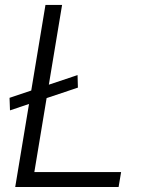

<svg xmlns="http://www.w3.org/2000/svg" viewBox="-20 -747 595 767"><path d="M289.8 -447.1 291.2 -397 166.2 -355.1 117.2 -59.7H463.8L453.8 0H40.8L95.9 -331.7L19.9 -306.1L18.1 -356.2L104.8 -385.3L161.6 -727.3H228L175.1 -408.7Z"/></svg>

Font: Inter P Light
Style: Italic
Weight: 300
Italic angle: 9.39999°
Designer: Rasmus Andersson
Foundry: rsms
Version: Version 3.018;git-588b23468